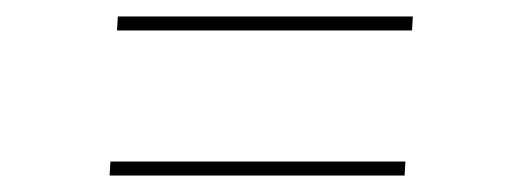

<svg xmlns="http://www.w3.org/2000/svg" viewBox="-20 -420 622 233"><path d="M122 -383 123 -400H481L480 -383ZM113 -207 114 -224H472L471 -207Z"/></svg>

Font: Literata 72pt ExtraLight
Style: Italic
Weight: 200
Italic angle: -2°
Designer: Latin by Veronika Burian and Jose Scaglione. Greek by Irene Vlachou. Cyrillic by Vera Evstafieva
Foundry: TypeTogether
Version: Version 3.002